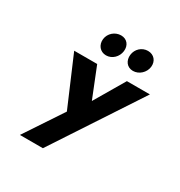

<svg xmlns="http://www.w3.org/2000/svg" viewBox="-94 -318 440 470"><g transform="rotate(30 125.5 -82.5)"><path d="M186 -160 136 -75 102 -160H37L96 -22L25 85H90L251 -160ZM194 -250C177 -250 163 -237 161 -220C159 -203 169 -189 186 -189C203 -189 218 -203 220 -220C222 -237 211 -250 194 -250ZM118 -250C101 -250 86 -237 84 -220C82 -203 93 -189 110 -189C127 -189 141 -203 143 -220C145 -237 135 -250 118 -250Z"/></g></svg>

Font: Hussar Tani
Style: DwaKurs
Weight: 700
Foundry: Cannot Into Space Fonts
Version: Version 0.92